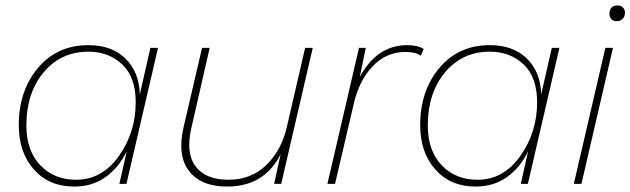

<svg xmlns="http://www.w3.org/2000/svg" viewBox="-20 -676 2318 706"><path d="M253 10Q160 10 104.5 -53Q49 -116 49 -216Q49 -342 119.5 -426Q190 -510 305 -510Q391 -510 441.5 -460.5Q492 -411 494 -329L533 -500H561L445 0H419L446 -120Q418 -61 369 -25.5Q320 10 253 10ZM260 -15Q355 -15 417 -102Q479 -189 479 -300Q479 -392 429.5 -439Q380 -486 305 -486Q204 -486 140.5 -410Q77 -334 77 -215Q77 -122 128 -68.5Q179 -15 260 -15Z M1102 -500H1130L1014 0H988L1012 -109Q952 10 815 10Q719 10 675 -47.5Q631 -105 655 -208L723 -500H751L684 -207Q662 -114 699 -64.5Q736 -15 820 -15Q903 -15 958.5 -68.5Q1014 -122 1034 -206Z M1478 -510Q1515 -510 1538 -496L1527 -471Q1509 -485 1471 -485Q1400 -485 1350 -432Q1300 -379 1281 -295L1212 0H1184L1300 -500H1325L1303 -393Q1366 -510 1478 -510Z M1729 10Q1636 10 1580.5 -53Q1525 -116 1525 -216Q1525 -342 1595.5 -426Q1666 -510 1781 -510Q1867 -510 1917.5 -460.5Q1968 -411 1970 -329L2009 -500H2037L1921 0H1895L1922 -120Q1894 -61 1845 -25.5Q1796 10 1729 10ZM1736 -15Q1831 -15 1893 -102Q1955 -189 1955 -300Q1955 -392 1905.5 -439Q1856 -486 1781 -486Q1680 -486 1616.5 -410Q1553 -334 1553 -215Q1553 -122 1604 -68.5Q1655 -15 1736 -15Z M2247 -598Q2235 -598 2228 -605.5Q2221 -613 2221 -624Q2221 -656 2251 -656Q2263 -656 2270.5 -648.5Q2278 -641 2278 -630Q2278 -615 2269.5 -606.5Q2261 -598 2247 -598ZM2234 -500 2118 0H2090L2206 -500Z"/></svg>

Font: Elaine Sans ExtraLight
Style: Italic
Weight: 275
Italic angle: -13°
Designer: Wei Huang
Foundry: Wei Huang
Version: Version 2.001;December 24, 2019;FontCreator 12.0.0.2547 64-b